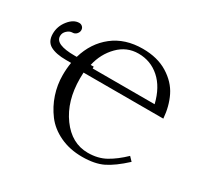

<svg xmlns="http://www.w3.org/2000/svg" viewBox="-141 -842 1089 1038"><g transform="rotate(30 403.5 -323.0)"><path d="M703.1 -122.1 726.1 -98.1Q661.1 -38.1 609.6 -12.9Q558.1 12.2 480 12.2Q402.8 12.2 341.3 -16.8Q279.8 -45.9 243.4 -94.5Q207 -143.1 188 -200.4Q168.9 -257.8 168.9 -318.8Q168.9 -359.9 175.3 -397.9H144Q80.6 -397.9 45.7 -417.2Q10.7 -436.5 10.7 -485.4Q10.7 -532.2 40.8 -569.8Q70.8 -607.4 106 -607.4Q117.7 -607.4 126.2 -599.4Q134.8 -591.3 134.8 -578.1Q134.8 -565.4 124.8 -554.4Q114.7 -543.5 100.1 -543.5Q82.5 -543.5 66.7 -528.8Q50.8 -514.2 50.8 -494.1Q50.8 -441.4 171.9 -441.4H185.5Q214.8 -541.5 289.6 -599.9Q364.3 -658.2 474.1 -658.2Q565.9 -658.2 629.9 -618.7Q693.8 -579.1 722.9 -520Q752 -460.9 757.8 -386.2H259.8Q258.8 -375 258.8 -349.1Q258.8 -209 326.9 -115.5Q395 -22 496.1 -22Q559.1 -22 606.7 -48.6Q654.3 -75.2 703.1 -122.1ZM678.2 -430.2Q655.3 -524.4 599.1 -574.2Q543 -624 466.8 -624Q394 -624 341.8 -571Q289.6 -518.1 272.5 -441.4H291.5V-430.2Z"/></g></svg>

Font: Linux Libertine O
Style: Regular
Weight: 400
Designer: Philipp H. Poll
Foundry: Philipp H. Poll
Version: Version 5.3.0